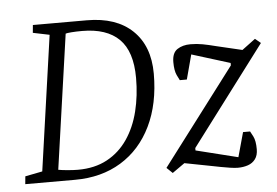

<svg xmlns="http://www.w3.org/2000/svg" viewBox="-48 -714 1137 788"><g transform="rotate(-5 520.0 -319.5)"><path d="M26 0 29 -32 100 -46 179 -602 111 -616 114 -648H336Q457 -648 524 -584Q591 -520 591 -406Q591 -282 546.5 -190.5Q502 -99 421 -49.5Q340 0 231 0ZM247 -40Q316 -40 367 -67.5Q418 -95 451.5 -144Q485 -193 501 -257.5Q517 -322 517 -395Q517 -504 465.5 -555Q414 -606 313 -606Q288 -606 269 -604.5Q250 -603 245 -601L166 -47Q182 -44 206 -42Q230 -40 247 -40ZM901 9Q889 9 869 6Q849 3 831 -0.5Q813 -4 803 -6L684 -29L633 7L609 -16L909 -412V-422L751 -471L724 -370H695Q693 -373 684 -392Q675 -411 675 -446Q675 -484 697 -498.5Q719 -513 751 -513Q777 -513 801 -508.5Q825 -504 856 -496L962 -471L1017 -512L1040 -493L734 -87V-77L907 -34L935 -135H964Q966 -132 975.5 -113.5Q985 -95 985 -60Q985 -35 973.5 -19.5Q962 -4 943 2.5Q924 9 901 9Z"/></g></svg>

Font: Faustina Light
Style: Italic
Weight: 300
Italic angle: -8°
Designer: Alfonso Garcia
Foundry: http://www.omnibus-type.com
Version: Version 1.200